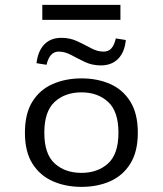

<svg xmlns="http://www.w3.org/2000/svg" viewBox="-20 -743 657 775"><path d="M127.4 -487.9Q133.1 -537.1 158.9 -563.7Q184.7 -590.3 227.4 -590.3Q262.9 -590.3 291.9 -576.6Q321 -562.9 346.8 -548.8Q372.6 -534.7 398.4 -534.7Q417.7 -534.7 429.4 -547.6Q441.1 -560.5 447.6 -587.9L487.9 -581.5Q483.1 -532.3 456.9 -505.6Q430.6 -479 387.1 -479Q351.6 -479 322.2 -493.1Q292.7 -507.3 267.3 -521Q241.9 -534.7 216.9 -534.7Q198.4 -534.7 186.3 -521.4Q174.2 -508.1 167.7 -481.5ZM308.9 11.3Q245.2 11.3 193.5 -11.3Q141.9 -33.9 111.3 -81.9Q80.6 -129.8 80.6 -207.3Q80.6 -284.7 110.9 -333.1Q141.1 -381.5 193.1 -404Q245.2 -426.6 308.9 -426.6Q373.4 -426.6 424.6 -404Q475.8 -381.5 506 -333.1Q536.3 -284.7 536.3 -207.3Q536.3 -130.6 506 -82.3Q475.8 -33.9 424.6 -11.3Q373.4 11.3 308.9 11.3ZM308.9 -45.2Q374.2 -45.2 416.1 -83.1Q458.1 -121 458.1 -207.3Q458.1 -293.5 416.1 -331.9Q374.2 -370.2 308.9 -370.2Q242.7 -370.2 200.8 -331.9Q158.9 -293.5 158.9 -207.3Q158.9 -121 200.8 -83.1Q242.7 -45.2 308.9 -45.2ZM150.8 -662.9V-723.4H466.1V-662.9Z"/></svg>

Font: Playfair 5pt SemiExpanded Light
Style: Regular
Weight: 300
Width: 6
Designer: Claus Eggers Sørensen
Foundry: Claus Eggers Sørensen
Version: Version 2.203